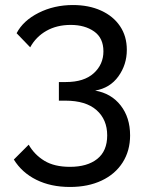

<svg xmlns="http://www.w3.org/2000/svg" viewBox="-20 -596 580 763"><path d="M358 -236Q422 -225 459.5 -177Q497 -129 497 -58Q497 3 467.5 49.5Q438 96 384 121.5Q330 147 258 147Q182 147 124.5 118.5Q67 90 35 38L94 -21Q117 19 156.5 43Q196 67 258 67Q327 67 366.5 35.5Q406 4 406 -58Q406 -121 363.5 -158.5Q321 -196 240 -196H214V-270H242Q314 -270 352.5 -305Q391 -340 391 -392Q391 -445 354 -471Q317 -497 261 -497Q206 -497 164.5 -473.5Q123 -450 100 -408L46 -464Q72 -514 133.5 -545Q195 -576 270 -576Q333 -576 381.5 -554Q430 -532 457 -492Q484 -452 484 -398Q484 -339 450.5 -292.5Q417 -246 358 -236Z"/></svg>

Font: Raleway Medium
Style: Regular
Weight: 500
Designer: Matt McInerney, Pablo Impallari, Rodrigo Fuenzalida
Foundry: Matt McInerney, Pablo Impallari, Rodrigo Fuenzalida
Version: Version 4.026